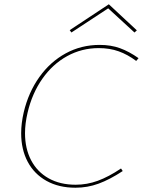

<svg xmlns="http://www.w3.org/2000/svg" viewBox="-20 -873 668 898"><path d="M79 -250Q79 -296 91 -348Q113 -441 164 -512.5Q215 -584 287.5 -623.5Q360 -663 446 -663Q499 -663 541.5 -647.5Q584 -632 628 -601L617 -588Q577 -618 535 -633Q493 -648 442 -648Q362 -648 294 -610.5Q226 -573 178 -504.5Q130 -436 109 -346Q97 -295 97 -250Q97 -178 125.5 -123.5Q154 -69 207.5 -39Q261 -9 334 -9Q387 -9 437.5 -27.5Q488 -46 546 -85L554 -73Q493 -33 441 -14Q389 5 333 5Q255 5 197.5 -27Q140 -59 109.5 -116.5Q79 -174 79 -250ZM609 -721 486 -834 314 -721 306 -732 489 -853 620 -731Z"/></svg>

Font: Ysabeau Thin
Style: Italic
Weight: 200
Italic angle: -12°
Designer: Christian Thalmann (Catharsis Fonts)
Version: Version 0.003